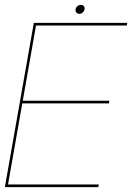

<svg xmlns="http://www.w3.org/2000/svg" viewBox="-27 -769 543 789"><path d="M-7 0H377L379 -11H6L64.5 -344H420.5L422.5 -355H66.5L121 -664H494L496 -675H112ZM299.5 -712Q307 -712 313 -717.8Q319 -723.5 320.5 -731Q322 -738.5 317.5 -743.8Q313 -749 305.5 -749Q297.5 -749 291.2 -743.8Q285 -738.5 283.5 -731Q282 -723 287 -717.5Q292 -712 299.5 -712Z"/></svg>

Font: Anybody UltraCondensed Thin Thin
Style: Italic
Weight: 250
Italic angle: -10°
Version: Version 1.111